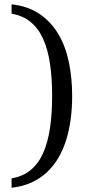

<svg xmlns="http://www.w3.org/2000/svg" viewBox="-20 -737 416 899"><path d="M317.9 -288.1Q317.9 -233.4 311.3 -181.9Q304.7 -130.4 290.8 -84.5Q276.9 -38.6 254.4 0.2Q231.9 39.1 200.4 68.8Q168.9 98.6 127.7 117.4Q86.4 136.2 34.2 142.1V98.1Q86.9 89.4 123.3 59.3Q159.7 29.3 181.9 -20.3Q204.1 -69.8 214.1 -137.2Q224.1 -204.6 224.1 -288.1Q224.1 -371.1 214.1 -438.5Q204.1 -505.9 181.9 -554.9Q159.7 -604 123.3 -634Q86.9 -664.1 34.2 -672.9V-716.8Q112.3 -708 166.5 -670.7Q220.7 -633.3 254.4 -575.4Q288.1 -517.6 303 -443.6Q317.9 -369.6 317.9 -288.1Z"/></svg>

Font: Charis SIL Viet
Style: Regular
Weight: 400
Foundry: SIL International
Version: Version 5.000